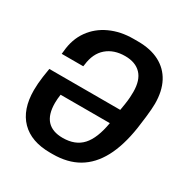

<svg xmlns="http://www.w3.org/2000/svg" viewBox="-164 -826 927 966"><g transform="rotate(30 300.0 -343.0)"><path d="M259 10Q149 10 90 -50Q31 -110 31 -222Q31 -241 32.5 -260.5Q34 -280 37 -302L45 -353H457L463 -389Q467 -415 468 -432.5Q469 -450 469 -464Q469 -532 436.5 -566Q404 -600 344 -600Q279 -600 237.5 -564.5Q196 -529 188 -461L186 -450H61L63 -467Q69 -538 105.5 -589.5Q142 -641 202 -668.5Q262 -696 336 -696H362Q436 -696 487.5 -669Q539 -642 566 -591Q593 -540 593 -467Q593 -452 591.5 -433Q590 -414 587 -387Q584 -360 578 -318Q561 -207 522 -134.5Q483 -62 421.5 -26Q360 10 273 10ZM276 -86Q349 -86 389 -130Q429 -174 445 -269H159Q157 -256 156 -243Q155 -230 155 -219Q155 -152 185.5 -119Q216 -86 276 -86Z"/></g></svg>

Font: Chivo Mono Medium Medium
Style: Italic
Weight: 500
Italic angle: -8.05°
Monospace: yes
Version: Version 1.008